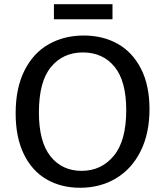

<svg xmlns="http://www.w3.org/2000/svg" viewBox="-20 -878 781 908"><path d="M54 -342Q54 -461 95.5 -544Q137 -627 210 -668.5Q283 -710 376 -710Q467 -710 537 -670.5Q607 -631 647 -552.5Q687 -474 687 -362Q687 -247 645 -163Q603 -79 528.5 -34.5Q454 10 359 10Q269 10 200 -30Q131 -70 92.5 -149.5Q54 -229 54 -342ZM577 -357Q577 -495 521.5 -562.5Q466 -630 372 -630Q278 -630 221 -561Q164 -492 164 -346Q164 -207 219 -138.5Q274 -70 366 -70Q459 -70 518 -141Q577 -212 577 -357ZM235 -858H512V-787H235Z"/></svg>

Font: Bitter Pro Medium
Style: Regular
Weight: 500
Designer: Sol Matas, and Bitter project Authors
Foundry: Sol Matas
Version: Version 1.010